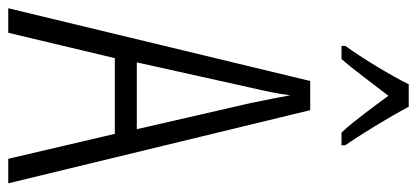

<svg xmlns="http://www.w3.org/2000/svg" viewBox="-286 -700 987 454"><g transform="rotate(90 207.0 -473.5)"><path d="M233 -947H180C158 -903 118 -837 89 -797V-788H120C145 -816 179 -863 207 -899C235 -861 266 -818 294 -788H324V-797C302 -828 257 -901 233 -947ZM356 0H414L241 -714H172L0 0H58L118 -252H297ZM224 -574 286 -304H128L188 -574C196 -609 202 -637 206 -667C211 -637 217 -609 224 -574Z"/></g></svg>

Font: Noto Sans Gurmukhi UI ExtraCondensed Light
Style: Regular
Weight: 300
Width: 2
Designer: Jelle Bosma - Monotype Design Team
Foundry: Monotype Imaging Inc.
Version: Version 2.004